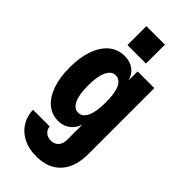

<svg xmlns="http://www.w3.org/2000/svg" viewBox="-289 -781 1056 1056"><g transform="rotate(45 239.5 -252.5)"><path d="M241 215Q156 215 103.5 169Q51 123 47 46H177Q179 69 195.5 83Q212 97 237 97Q264 97 280.5 79Q297 61 297 30V-117H304Q297 -67 265.5 -37.5Q234 -8 187 -8Q138 -8 101.5 -39Q65 -70 45 -127Q25 -184 25 -261Q25 -341 46 -399Q67 -457 105 -488.5Q143 -520 195 -520Q245 -520 275 -491Q305 -462 312 -408H305V-510H435V2Q435 104 384.5 159.5Q334 215 241 215ZM234 -118Q266 -118 284 -155Q302 -192 302 -266Q302 -340 284.5 -375Q267 -410 235 -410Q204 -410 185.5 -373Q167 -336 167 -262Q167 -189 185 -153.5Q203 -118 234 -118ZM163 -573V-720H307V-573Z"/></g></svg>

Font: Instrument Sans Condensed
Style: Bold
Weight: 700
Width: 3
Designer: Rodrigo Fuenzalida
Foundry: fragTYPE
Version: Version 1.000;gftools[0.9.28]